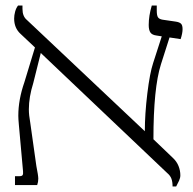

<svg xmlns="http://www.w3.org/2000/svg" viewBox="-20 -667 694 692"><path d="M560 -435Q533 -350 533 -165L603 -98Q617 -85 623.5 -68.5Q630 -52 630 -35Q630 -26 625.5 -16Q621 -6 615 5H602Q602 -11 598 -22.5Q594 -34 582 -44L127 -476L100 -368Q84 -317 84 -273Q84 -252 89 -225L111 -69Q118 -34 118 -23Q118 -11 114 0H34V-32H50Q59 -32 61.5 -36Q64 -40 63 -50L48 -217Q46 -239 46 -250Q46 -308 68 -371L106 -496L54 -545Q31 -566 31 -600Q31 -612 34.5 -625Q38 -638 45 -647H61V-635Q61 -608 77 -595L502 -194Q502 -256 511 -330Q520 -404 532 -440L563 -536L544 -539Q528 -541 522 -550Q516 -559 516 -577Q516 -610 527 -647H545V-629Q545 -611 549.5 -604.5Q554 -598 566 -596L614 -589Q627 -587 632.5 -581.5Q638 -576 638 -562Q638 -547 631 -526L591 -532Z"/></svg>

Font: Noto Serif Hebrew CondLight
Style: Regular
Weight: 300
Width: 3
Designer: Monotype Design Team
Foundry: Monotype Imaging Inc.
Version: Version 1.000